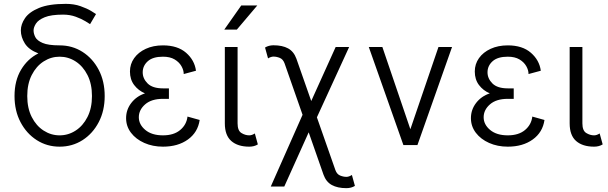

<svg xmlns="http://www.w3.org/2000/svg" viewBox="-20 -751 3148 994"><path d="M55.2 -253.9Q55.2 -333.5 89.1 -390.1Q123 -446.8 178.7 -474.6Q129.4 -493.2 108.6 -526.1Q87.9 -559.1 87.9 -593.3Q87.9 -625.5 109.6 -657.2Q131.3 -689 182.4 -710Q233.4 -731 320.8 -731Q363.3 -731 397 -719Q430.7 -707 451.7 -694.3Q472.7 -681.6 477.1 -678.2L446.3 -626Q441.9 -628.9 422.1 -641.1Q402.3 -653.3 372.3 -664.3Q342.3 -675.3 306.6 -675.3Q244.1 -675.3 211.2 -661.6Q178.2 -647.9 166 -628.7Q153.8 -609.4 153.8 -593.3Q153.8 -576.7 162.8 -558.8Q171.9 -541 200.7 -528.6Q229.5 -516.1 288.6 -516.1Q354.5 -516.1 407.5 -482.2Q460.4 -448.2 491.2 -389.2Q522 -330.1 522 -253.9Q522 -177.7 491.2 -118.7Q460.4 -59.6 407.5 -25.6Q354.5 8.3 288.6 8.3Q223.1 8.3 170.2 -25.6Q117.2 -59.6 86.2 -118.7Q55.2 -177.7 55.2 -253.9ZM121.1 -253.9Q121.1 -190.9 144.3 -145.3Q167.5 -99.6 205.8 -75Q244.1 -50.3 288.6 -50.3Q333.5 -50.3 371.6 -75Q409.7 -99.6 432.9 -145.3Q456.1 -190.9 456.1 -253.9Q456.1 -316.9 432.9 -362.5Q409.7 -408.2 371.6 -432.9Q333.5 -457.5 288.6 -457.5Q244.1 -457.5 205.8 -432.9Q167.5 -408.2 144.3 -362.5Q121.1 -316.9 121.1 -253.9Z M823.7 -293.5H854.5V-239.3H823.7Q764.2 -239.3 731.4 -210.7Q698.7 -182.1 698.7 -144Q698.7 -106.4 732.2 -78.4Q765.6 -50.3 823.7 -50.3Q879.9 -50.3 912.8 -77.9Q945.8 -105.5 950.7 -147.5L1013.7 -129.9Q1004.4 -65.9 952.9 -28.8Q901.4 8.3 823.7 8.3Q770.5 8.3 727.1 -11Q683.6 -30.3 658.2 -63.7Q632.8 -97.2 632.8 -139.2Q632.8 -183.1 659.7 -218Q686.5 -252.9 730.5 -267.6Q696.3 -282.2 674.6 -310.8Q652.8 -339.4 652.8 -380.9Q652.8 -419.4 674.6 -450Q696.3 -480.5 734.9 -498.3Q773.4 -516.1 823.7 -516.1Q899.4 -516.1 943.4 -477.8Q987.3 -439.5 994.6 -384.8L931.2 -367.7Q931.2 -387.7 919.4 -408.4Q907.7 -429.2 884 -443.4Q860.4 -457.5 823.7 -457.5Q771 -457.5 744.9 -433.8Q718.8 -410.2 718.8 -376.5Q718.8 -344.2 744.4 -318.8Q770 -293.5 823.7 -293.5Z M1299.3 -60.1 1314.9 -3.4Q1295.9 8.3 1270.5 8.3Q1210.9 8.3 1177.5 -21Q1144 -50.3 1144 -112.3V-507.8H1210V-112.3Q1210 -74.7 1229.7 -62.5Q1249.5 -50.3 1270.5 -50.3Q1284.2 -50.3 1299.3 -60.1ZM1206.1 -597.7H1141.1L1229 -722.7H1312Z M1514.6 -446.8 1591.3 -228 1717.8 -507.8H1787.6L1620.6 -143.6L1716.3 129.4Q1724.1 150.9 1740.7 157.7Q1757.3 164.6 1773.4 164.6Q1786.6 164.6 1801.8 154.8L1817.4 211.4Q1798.3 223.1 1773.4 223.1Q1727.5 223.1 1697.8 206.8Q1668 190.4 1654.8 153.3L1578.1 -65.9L1451.7 214.8H1381.8L1546.4 -156.7L1453.1 -423.3Q1445.3 -444.3 1428.7 -451.2Q1412.1 -458 1396 -458Q1382.8 -458 1367.7 -448.7L1352.1 -504.9Q1371.1 -516.6 1396 -516.6Q1441.9 -516.6 1471.4 -500.5Q1501 -484.4 1514.6 -446.8Z M2104.5 -82 2250 -507.8H2320.3L2141.1 0H2068.4L1889.2 -507.8H1959.5Z M2608.9 -293.5H2639.6V-239.3H2608.9Q2549.3 -239.3 2516.6 -210.7Q2483.9 -182.1 2483.9 -144Q2483.9 -106.4 2517.3 -78.4Q2550.8 -50.3 2608.9 -50.3Q2665 -50.3 2698 -77.9Q2731 -105.5 2735.8 -147.5L2798.8 -129.9Q2789.6 -65.9 2738 -28.8Q2686.5 8.3 2608.9 8.3Q2555.7 8.3 2512.2 -11Q2468.8 -30.3 2443.4 -63.7Q2418 -97.2 2418 -139.2Q2418 -183.1 2444.8 -218Q2471.7 -252.9 2515.6 -267.6Q2481.4 -282.2 2459.7 -310.8Q2438 -339.4 2438 -380.9Q2438 -419.4 2459.7 -450Q2481.4 -480.5 2520 -498.3Q2558.6 -516.1 2608.9 -516.1Q2684.6 -516.1 2728.5 -477.8Q2772.5 -439.5 2779.8 -384.8L2716.3 -367.7Q2716.3 -387.7 2704.6 -408.4Q2692.9 -429.2 2669.2 -443.4Q2645.5 -457.5 2608.9 -457.5Q2556.2 -457.5 2530 -433.8Q2503.9 -410.2 2503.9 -376.5Q2503.9 -344.2 2529.5 -318.8Q2555.2 -293.5 2608.9 -293.5Z M3084.5 -60.1 3100.1 -3.4Q3081.1 8.3 3055.7 8.3Q2996.1 8.3 2962.6 -21Q2929.2 -50.3 2929.2 -112.3V-507.8H2995.1V-112.3Q2995.1 -74.7 3014.9 -62.5Q3034.7 -50.3 3055.7 -50.3Q3069.3 -50.3 3084.5 -60.1Z"/></svg>

Font: Giphurs Light
Style: Regular
Weight: 300
Version: Version 0.920; ttfautohint (v1.8.4.7-5d5b)